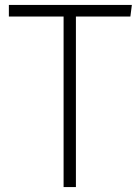

<svg xmlns="http://www.w3.org/2000/svg" viewBox="-20 -759 566 779"><path d="M515 -739H16V-692H238V0H288V-692H509Z"/></svg>

Font: Glow Sans SC Normal Light
Style: Regular
Weight: 300
Designer: Ryoko NISHIZUKA (kana, bopomofo & ideographs); Paul D. Hunt (Latin, Greek & Cyrillic); Sandoll Communications, Soo-young
Version: Version 0.93